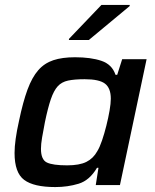

<svg xmlns="http://www.w3.org/2000/svg" viewBox="-20 -750 629 778"><path d="M204 8Q117 8 78 -21Q39 -50 39 -130Q39 -155 43.5 -187.5Q48 -220 57 -260Q73 -337 91.5 -387Q110 -437 135 -465.5Q160 -494 196 -506Q232 -518 284 -518Q348 -518 391 -503.5Q434 -489 448 -447H455L475 -510H574L466 0H368L379 -70H373Q343 -19 298.5 -5.5Q254 8 204 8ZM252 -80Q302 -80 330 -94Q358 -108 374 -137Q384 -153 393.5 -181Q403 -209 411 -241Q419 -273 424 -302Q429 -331 429 -350Q429 -393 405.5 -411Q382 -429 323 -429Q282 -429 256 -423.5Q230 -418 214 -400.5Q198 -383 186 -348Q174 -313 162 -255Q155 -219 150.5 -192.5Q146 -166 146 -147Q146 -103 170 -91.5Q194 -80 252 -80ZM259 -588 260 -593 391 -730H506L505 -725L340 -588Z"/></svg>

Font: Saira Medium
Style: Italic
Weight: 500
Italic angle: -12°
Designer: Hector Gatti with collaboration of the Omnibus-Type team
Foundry: Omnibus-Type
Version: Version 1.100; ttfautohint (v1.8.3)